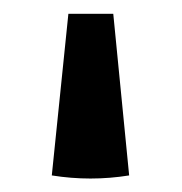

<svg xmlns="http://www.w3.org/2000/svg" viewBox="-20 -155 263 278"><path d="M144 -135 167 99Q111 108 55 99L79 -135Z"/></svg>

Font: Piazzolla SC SemiBold
Style: Regular
Weight: 600
Designer: Juan Pablo del Peral
Foundry: Huerta Tipografica
Version: Version 1.330